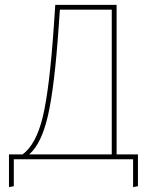

<svg xmlns="http://www.w3.org/2000/svg" viewBox="-20 -657 650 792"><path d="M17 115V-20H73Q129 -61 156.5 -175Q184 -289 202 -548L208 -637H461V-20H549V111L529 115V0H37V111ZM222 -546Q205 -299 178 -181Q151 -63 100 -20H441V-617H227Z"/></svg>

Font: Alegreya Sans Thin
Style: Regular
Weight: 100
Designer: Juan Pablo del Peral
Foundry: Huerta Tipografica
Version: Version 2.007